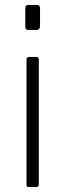

<svg xmlns="http://www.w3.org/2000/svg" viewBox="-20 -762 266 782"><path d="M138 -13Q138 -6 135.5 -3Q133 0 125 0H100Q92 0 90 -2.5Q88 -5 88 -11V-519Q88 -530 98 -530H128Q138 -530 138 -519ZM143 -656Q143 -640 129 -640H95Q88 -640 85.5 -644Q83 -648 83 -654V-728Q83 -742 96 -742H130Q143 -742 143 -729Z"/></svg>

Font: Libre Franklin ExtraLight
Style: Regular
Weight: 250
Designer: Pablo Impallari, Rodrigo Fuenzalida, Nhung Nguyen
Foundry: Impallari Type
Version: Version 3.000